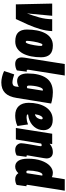

<svg xmlns="http://www.w3.org/2000/svg" viewBox="933 -1713 1000 2906"><g transform="rotate(90 1433.0 -260.0)"><path d="M268 0H46L34 -550H219L183 -168Q217 -260 243.5 -354Q270 -448 271 -550H451Q447 -459 420 -367Q393 -275 352.5 -183Q312 -91 268 0Z M607 9Q512 9 469.5 -36.5Q427 -82 427 -167Q427 -247 440.5 -318Q454 -389 483 -443.5Q512 -498 558 -529Q604 -560 669 -560Q762 -560 804.5 -514.5Q847 -469 847 -382Q847 -303 833 -232Q819 -161 790 -107Q761 -53 715.5 -22Q670 9 607 9ZM617 -149Q626 -149 635 -168.5Q644 -188 651.5 -218Q659 -248 664.5 -281Q670 -314 673 -341Q676 -368 675 -381Q675 -394 669 -398Q663 -402 657 -402Q647 -402 638.5 -382.5Q630 -363 622.5 -333Q615 -303 609.5 -270Q604 -237 601 -210Q598 -183 598 -170Q599 -157 604.5 -153Q610 -149 617 -149Z M949 -740H1123L1037 -200Q1035 -187 1035 -181Q1035 -164 1048 -164Q1056 -164 1065 -166L1046 -16Q1028 -4 1001 3Q974 10 949 10Q899 10 874 -17Q849 -44 849 -91Q849 -110 853 -132Z M1055 178 1106 25Q1133 35 1169 43.5Q1205 52 1229 52Q1252 52 1269.5 40.5Q1287 29 1291 -9L1295 -45Q1273 -31 1248 -25Q1223 -19 1207 -19Q1148 -19 1120 -62Q1092 -105 1092 -177Q1092 -361 1161 -460.5Q1230 -560 1377 -560Q1407 -560 1440.5 -556Q1474 -552 1503 -546Q1532 -540 1547 -534L1463 -15Q1444 107 1386 163.5Q1328 220 1228 220Q1191 220 1145 209.5Q1099 199 1055 178ZM1352 -407Q1346 -409 1337 -409Q1325 -409 1313.5 -390.5Q1302 -372 1293.5 -341Q1285 -310 1280 -273Q1275 -236 1275 -200Q1275 -167 1297 -167Q1305 -167 1315 -172Z M1887 -24Q1850 -6 1808.5 2Q1767 10 1730 10Q1636 10 1586 -43.5Q1536 -97 1536 -195Q1536 -267 1551.5 -332.5Q1567 -398 1599 -449Q1631 -500 1679.5 -529Q1728 -558 1793 -558Q1871 -558 1910.5 -520Q1950 -482 1950 -421Q1950 -337 1898.5 -276.5Q1847 -216 1763 -194Q1735 -187 1709 -184Q1715 -168 1727.5 -165Q1740 -162 1759 -162Q1778 -162 1805 -167Q1832 -172 1863 -185ZM1770 -406Q1751 -406 1734 -376Q1717 -346 1709 -289Q1719 -291 1725 -293Q1754 -305 1769.5 -332.5Q1785 -360 1786 -384Q1786 -406 1770 -406Z M2004 -550H2161L2155 -511Q2189 -540 2220.5 -550Q2252 -560 2282 -560Q2328 -560 2353 -534.5Q2378 -509 2378 -462Q2378 -453 2373 -422Q2368 -391 2361 -350.5Q2354 -310 2347.5 -270Q2341 -230 2336 -202.5Q2331 -175 2331 -172Q2331 -161 2344 -161Q2346 -161 2349 -161Q2352 -161 2354 -162L2334 -14Q2319 -3 2295.5 3.5Q2272 10 2250 10Q2201 10 2174.5 -18Q2148 -46 2148 -81Q2148 -97 2152.5 -129Q2157 -161 2163.5 -200Q2170 -239 2177 -276.5Q2184 -314 2188.5 -342Q2193 -370 2193 -378Q2193 -391 2178 -391Q2166 -391 2153 -383L2091 0H1917Z M2694 10Q2631 10 2601 -38Q2583 -18 2558 -4Q2533 10 2502 10Q2446 10 2414 -37Q2382 -84 2382 -182Q2382 -300 2411.5 -384.5Q2441 -469 2490 -514.5Q2539 -560 2596 -560Q2633 -560 2661 -544L2693 -740H2866Q2866 -740 2861 -710Q2856 -680 2848 -630.5Q2840 -581 2831 -521.5Q2822 -462 2812.5 -402Q2803 -342 2795 -291Q2787 -240 2782 -207.5Q2777 -175 2777 -171Q2777 -160 2789 -160Q2790 -160 2793 -160.5Q2796 -161 2799 -161L2779 -13Q2764 -2 2740 4Q2716 10 2694 10ZM2580 -159Q2590 -159 2601 -165L2638 -400Q2632 -402 2623 -402Q2609 -402 2597.5 -382.5Q2586 -363 2578 -331Q2570 -299 2565.5 -261.5Q2561 -224 2561 -187Q2561 -175 2566 -167Q2571 -159 2580 -159Z"/></g></svg>

Font: Georama Condensed Black
Style: Italic
Weight: 900
Width: 3
Italic angle: -9°
Designer: Jean-Baptiste Levee
Foundry: Production Type
Version: Version 1.000